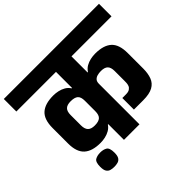

<svg xmlns="http://www.w3.org/2000/svg" viewBox="-248 -1084 1418 1418"><g transform="rotate(-45 461.0 -375.0)"><path d="M378 0V-164H374Q359 -142 337 -129.5Q315 -117 290 -111.5Q265 -106 240 -106Q153 -106 110 -145.5Q67 -185 67 -272V-434Q67 -523 110 -562Q153 -601 240 -601Q265 -601 290 -595.5Q315 -590 337 -577.5Q359 -565 374 -542H378V-710H-36V-841H958V-710H540V-542H544Q559 -565 581 -577.5Q603 -590 628 -595.5Q653 -601 678 -601Q765 -601 808 -562Q851 -523 851 -434V-271Q851 -221 837 -183.5Q823 -146 787 -126Q751 -106 685 -106H588V-227H625Q651 -227 664.5 -236Q678 -245 683 -258Q688 -271 688.5 -284.5Q689 -298 689 -307V-408Q689 -446 672 -463Q655 -480 617 -480Q596 -480 578.5 -475Q561 -470 550.5 -458Q540 -446 540 -424V0ZM187 91Q166 91 149.5 86Q133 81 123 65.5Q113 50 113 17Q113 -33 134.5 -45.5Q156 -58 188 -58Q219 -58 240.5 -45.5Q262 -33 262 17Q262 50 252 65.5Q242 81 225 86Q208 91 187 91ZM301 -227Q342 -227 360 -243.5Q378 -260 378 -300V-408Q378 -448 360 -464Q342 -480 301 -480Q263 -480 246 -463Q229 -446 229 -408V-300Q229 -263 246 -245Q263 -227 301 -227Z"/></g></svg>

Font: Matangi Black
Style: Regular
Weight: 900
Designer: Prashant Pant
Foundry: The Graphic Ant
Version: Version 3.002